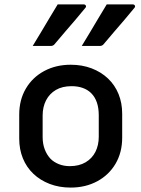

<svg xmlns="http://www.w3.org/2000/svg" viewBox="-20 -838 640 869"><path d="M300 -545Q352 -545 395 -528.5Q438 -512 469 -482.5Q500 -453 516.5 -412.5Q533 -372 533 -323V-215Q533 -148 503 -97Q473 -46 420 -17.5Q367 11 300 11Q248 11 205 -5.5Q162 -22 131 -51.5Q100 -81 83.5 -121.5Q67 -162 67 -211V-319Q67 -386 97 -437Q127 -488 180 -516.5Q233 -545 300 -545ZM304 -448Q262 -448 233 -431Q204 -414 188.5 -384Q173 -354 173 -315V-218Q173 -187 182.5 -162Q192 -137 209 -119Q224 -104 246.5 -95Q269 -86 296 -86Q338 -86 367.5 -103.5Q397 -121 412 -151Q427 -181 427 -219V-316Q427 -349 418.5 -374Q410 -399 393 -416Q377 -432 354.5 -440Q332 -448 304 -448ZM241 -818Q275 -818 301 -818Q327 -818 359 -818Q366 -818 368.5 -812.5Q371 -807 366 -802Q342 -773 321 -748Q300 -723 277.5 -697.5Q255 -672 227 -638Q225 -635 220.5 -632.5Q216 -630 210 -630Q187 -630 167.5 -630Q148 -630 128 -630Q147 -661 165.5 -692Q184 -723 203 -755Q222 -787 241 -818ZM463 -818Q497 -818 523 -818Q549 -818 581 -818Q588 -818 590.5 -812.5Q593 -807 588 -802Q564 -773 543 -748Q522 -723 499.5 -697.5Q477 -672 449 -638Q447 -635 442.5 -632.5Q438 -630 432 -630Q409 -630 389.5 -630Q370 -630 350 -630Q369 -661 387.5 -692Q406 -723 425 -755Q444 -787 463 -818Z"/></svg>

Font: Recursive Monospace Medium
Style: Regular
Weight: 500
Version: Version 1.047